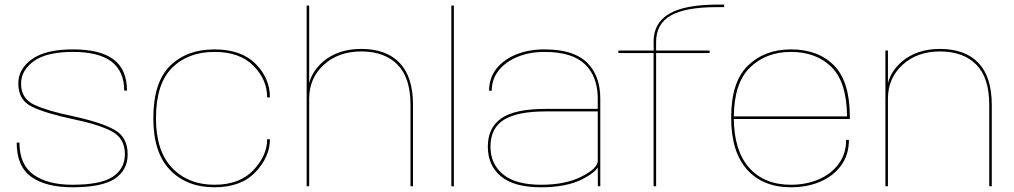

<svg xmlns="http://www.w3.org/2000/svg" viewBox="-20 -809 4406 834"><path d="M294.5 4.5Q179.5 4.5 116 -40.8Q52.5 -86 52.5 -189.5H64.5Q64.5 -93.5 126 -50Q187.5 -6.5 294.5 -6.5Q418 -6.5 470.2 -41.5Q522.5 -76.5 522.5 -139Q522.5 -208 466 -238.2Q409.5 -268.5 292.5 -292.5Q178 -317 118.8 -345.5Q59.5 -374 59.5 -446.5Q59.5 -509.5 119 -552Q178.5 -594.5 296.5 -594.5Q416 -594.5 473.8 -550.5Q531.5 -506.5 531.5 -415.5H519.5Q519.5 -499 464.5 -541.2Q409.5 -583.5 296.5 -583.5Q182.5 -583.5 127 -543.5Q71.5 -503.5 71.5 -445.5Q71.5 -380.5 129 -353.8Q186.5 -327 298 -304Q421.5 -277 478 -244.8Q534.5 -212.5 534.5 -138.5Q534.5 -69.5 478.5 -32.5Q422.5 4.5 294.5 4.5Z M911.5 4.5Q791.5 4.5 718.8 -70.5Q646 -145.5 646 -295Q646 -451.5 718.8 -523Q791.5 -594.5 911.5 -594.5Q1028 -594.5 1090.2 -531.8Q1152.5 -469 1152.5 -386H1140.5Q1140.5 -463 1081 -523.2Q1021.5 -583.5 911.5 -583.5Q796.5 -583.5 727 -514Q657.5 -444.5 657.5 -295Q657.5 -152.5 727.8 -79.5Q798 -6.5 911.5 -6.5Q1021 -6.5 1080.8 -70Q1140.5 -133.5 1140.5 -204H1152.5Q1152.5 -128 1090 -61.8Q1027.5 4.5 911.5 4.5Z M1312 0V-785H1323V-447.5Q1336 -499.5 1382.5 -540.5Q1447.5 -596.5 1549 -596.5Q1658 -596.5 1716 -535.8Q1774 -475 1774 -353.5V0H1763V-354.5Q1763 -471.5 1706.5 -528.5Q1650 -585.5 1549 -585.5Q1450 -585.5 1386.5 -527.5Q1323 -469.5 1323 -380.5V0Z M1940.5 0V-785H1951.5V0Z M2577 0 2576.5 -82.5Q2564 -58.5 2510.5 -31Q2441 4.5 2330 4.5Q2213 4.5 2156 -43Q2099 -90.5 2099 -172Q2099 -254 2157.5 -295Q2216 -336 2350.5 -336H2576.5V-379.5Q2576.5 -477 2520.5 -530.2Q2464.5 -583.5 2345.5 -583.5Q2280.5 -583.5 2228.5 -562.2Q2176.5 -541 2146.2 -503Q2116 -465 2116 -415H2104.5Q2104.5 -470.5 2136.5 -510.8Q2168.5 -551 2223 -572.8Q2277.5 -594.5 2345.5 -594.5Q2471 -594.5 2529.2 -537.8Q2587.5 -481 2587.5 -381V0ZM2576.5 -110.5V-325H2350Q2227.5 -325 2169 -288.8Q2110.5 -252.5 2110.5 -172Q2110.5 -96.5 2165.2 -51.5Q2220 -6.5 2331 -6.5Q2436.5 -6.5 2506.5 -42.2Q2576.5 -78 2576.5 -110.5Z M2819 0V-578.5H2666V-589.5H2819.5L2819 -628Q2819 -709.5 2887 -749.2Q2955 -789 3095.5 -789H3125.5V-778H3094Q2958 -778 2894 -741.8Q2830 -705.5 2830 -627V-589.5H3062.5V-578.5H2830V0Z M3415.5 4.5Q3294 4.5 3225 -72.5Q3156 -149.5 3156 -298Q3156 -453.5 3228.8 -524Q3301.5 -594.5 3415.5 -594.5Q3533.5 -594.5 3602.5 -525Q3671.5 -455.5 3671.5 -301.5V-292H3167.5Q3169 -154.5 3233.5 -81Q3299 -6.5 3415.5 -6.5Q3482 -6.5 3536.5 -30Q3591 -53.5 3623.2 -97.5Q3655.5 -141.5 3655.5 -201.5H3667.5Q3667.5 -137 3634 -90.8Q3600.5 -44.5 3543.5 -20Q3486.5 4.5 3415.5 4.5ZM3167.5 -303.5H3659.5Q3658 -451 3593 -516.5Q3526.5 -583.5 3415.5 -583.5Q3307.5 -583.5 3237.5 -515.5Q3169 -449 3167.5 -303.5Z M3826 0V-589.5H3837V-447.5Q3850 -499.5 3896.5 -540.5Q3961.5 -596.5 4063 -596.5Q4172 -596.5 4230 -535.8Q4288 -475 4288 -353.5V0H4277V-354.5Q4277 -471.5 4220.5 -528.5Q4164 -585.5 4063 -585.5Q3964 -585.5 3900.5 -527.5Q3837 -469.5 3837 -380.5V0Z"/></svg>

Font: Anybody ExtraExpanded Thin
Style: Regular
Weight: 100
Width: 8
Designer: Tyler Finck
Foundry: Etcetera Type Company
Version: Version 1.010; ttfautohint (v1.8.3) -l 8 -r 50 -G 200 -x 14 